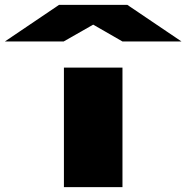

<svg xmlns="http://www.w3.org/2000/svg" viewBox="-207 -767 764 787"><path d="M55 -490H295V0H55ZM315 -747 537 -597H295L175 -666L54 -597H-187L35 -747Z"/></svg>

Font: Syne ExtraBold
Style: Regular
Weight: 800
Designer: Lucas Descroix
Foundry: Bonjour Monde
Version: Version 2.200; ttfautohint (v1.8.4)